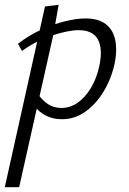

<svg xmlns="http://www.w3.org/2000/svg" viewBox="-43 -493 538 802"><path d="M-23 289 145 -466 202 -473 180 -349 37 289ZM216 5Q183 5 156.5 -6.5Q130 -18 112 -37.5Q94 -57 86 -80L111 -108Q128 -79 154 -60.5Q180 -42 214 -42Q250 -42 281.5 -64Q313 -86 337 -126Q361 -166 372 -218Q387 -289 366 -328Q345 -367 285 -367Q263 -367 234 -361Q205 -355 173 -344Q141 -333 109 -317Q77 -301 49 -280L32 -310Q77 -345 128 -368.5Q179 -392 228 -404Q277 -416 314 -416Q368 -416 398.5 -392.5Q429 -369 438 -327.5Q447 -286 437 -233Q424 -169 392 -114.5Q360 -60 315 -27.5Q270 5 216 5Z"/></svg>

Font: Ysabeau Infant
Style: Italic
Weight: 400
Italic angle: -12°
Designer: Christian Thalmann (Catharsis Fonts)
Version: Version 2.001;gftools[0.9.30]; featfreeze: ss01,ss02,lnum